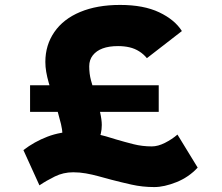

<svg xmlns="http://www.w3.org/2000/svg" viewBox="-20 -738 902 779"><path d="M248 -53 163 -74Q181 -84 197 -103.5Q213 -123 223 -147Q233 -171 233 -194Q233 -212 227.5 -234.5Q222 -257 215 -281.5Q208 -306 201.5 -324Q195 -342 193 -351Q184 -380 177.5 -403Q171 -426 167.5 -446.5Q164 -467 164 -487Q164 -555 200.5 -608Q237 -661 305.5 -689.5Q374 -718 467 -718Q563 -718 626 -688Q689 -658 718 -612L576 -502Q563 -518 545 -529.5Q527 -541 505.5 -546Q484 -551 459 -551Q422 -551 396.5 -541.5Q371 -532 356.5 -513.5Q342 -495 342 -469Q342 -439 349 -412.5Q356 -386 367 -354Q379 -314 386 -283Q393 -252 393 -231Q393 -194 377 -163.5Q361 -133 329 -106.5Q297 -80 248 -53ZM606 21Q558 21 513.5 11Q469 1 431 -9Q405 -16 379.5 -23Q354 -30 328.5 -34.5Q303 -39 277 -39Q237 -39 202.5 -22Q168 -5 140 14L75 -129Q119 -163 172.5 -183.5Q226 -204 288 -204Q331 -204 370 -195Q409 -186 452 -172Q486 -162 521.5 -153Q557 -144 596 -144Q621 -144 649.5 -158.5Q678 -173 700 -192L782 -58Q746 -19 696 1Q646 21 606 21ZM102 -284V-392H624V-284Z"/></svg>

Font: Lexend Mega ExtraBold
Style: Regular
Weight: 800
Designer: Bonnie Shaver-Troup, Thomas Jockin
Foundry: Lexend
Version: Version 1.007